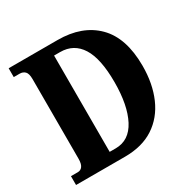

<svg xmlns="http://www.w3.org/2000/svg" viewBox="-160 -866 1008 1017"><g transform="rotate(-30 344.5 -357.0)"><path d="M21 0V-54H63Q81 -54 91.5 -68.5Q102 -83 102 -114V-601Q102 -635 89.5 -647.5Q77 -660 57 -660H21V-714H320Q470 -714 556 -628Q642 -542 642 -371Q642 -262 605.5 -178Q569 -94 497.5 -47Q426 0 320 0ZM300 -63Q383 -63 426.5 -146Q470 -229 470 -371Q470 -514 426.5 -583Q383 -652 300 -652H263V-63Z"/></g></svg>

Font: Noto Serif Thai Condensed ExtraBold
Style: Regular
Weight: 800
Width: 3
Designer: Monotype Design Team
Foundry: Monotype Imaging Inc.
Version: Version 2.002; ttfautohint (v1.8.4.7-5d5b)